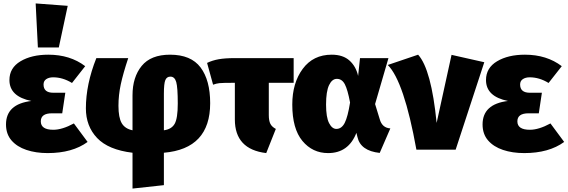

<svg xmlns="http://www.w3.org/2000/svg" viewBox="-20 -873 3311 1120"><path d="M258 20Q189 20 134 1.5Q79 -17 47 -54Q15 -91 15 -147Q15 -266 163 -284Q35 -310 35 -406Q35 -477 99.5 -515.5Q164 -554 262 -554Q389 -554 477 -487L400 -389Q346 -422 290 -422Q266 -422 250 -411.5Q234 -401 234 -380Q234 -332 291 -332H361L343 -212H283Q218 -212 218 -165Q218 -116 291 -116Q343 -116 411 -153L491 -45Q402 20 258 20ZM323 -596H201L188 -853L375 -839Z M753 227V18Q612 1 546.5 -68Q481 -137 481 -241Q481 -381 542 -534H728Q698 -444 684.5 -381Q671 -318 671 -256Q671 -187 690 -154.5Q709 -122 753 -113V-317Q753 -423 806.5 -488.5Q860 -554 972 -554Q1094 -554 1150 -479.5Q1206 -405 1206 -271Q1206 -5 936 18V207ZM936 -113Q981 -119 999 -151Q1017 -183 1017 -269Q1017 -363 1008 -394.5Q999 -426 974 -426Q953 -426 944.5 -406Q936 -386 936 -326Z M1533 20Q1350 -2 1350 -176V-390Q1278 -390 1260 -388Q1242 -386 1223 -379L1188 -506Q1219 -521 1256 -527.5Q1293 -534 1350 -534H1693V-390H1548V-202Q1548 -169 1557 -151Q1566 -133 1589 -121Z M1894 20Q1803 20 1744 -51Q1685 -122 1685 -263Q1685 -389 1746 -471.5Q1807 -554 1915 -554Q1981 -554 2019 -519.5Q2057 -485 2069 -430L2080 -534H2246L2168 -266L2195 -178Q2209 -127 2257 -124L2195 19Q2083 7 2065 -74L2059 -98Q2013 20 1894 20ZM1942 -121Q1973 -121 1991 -156.5Q2009 -192 2022 -275Q2008 -350 1991.5 -381.5Q1975 -413 1945 -413Q1917 -413 1899.5 -376.5Q1882 -340 1882 -263Q1882 -189 1899.5 -155Q1917 -121 1942 -121Z M2638 0H2409Q2337 -399 2242 -494L2419 -554Q2496 -469 2527 -156L2614 -553L2805 -510Z M3038 20Q2969 20 2914 1.5Q2859 -17 2827 -54Q2795 -91 2795 -147Q2795 -266 2943 -284Q2815 -310 2815 -406Q2815 -477 2879.5 -515.5Q2944 -554 3042 -554Q3169 -554 3257 -487L3180 -389Q3126 -422 3070 -422Q3046 -422 3030 -411.5Q3014 -401 3014 -380Q3014 -332 3071 -332H3141L3123 -212H3063Q2998 -212 2998 -165Q2998 -116 3071 -116Q3123 -116 3191 -153L3271 -45Q3182 20 3038 20Z"/></svg>

Font: Trujillo Black
Style: Regular
Weight: 900
Designer: Fira Sans original fonts by bBox Type GmbH, Carrois Corporate GbR, & Edenspiekermann AG / Changes by Cristiano Sobral
Foundry: Fira Sans original fonts by bBox Type GmbH, Carrois Corporate GbR, & Edenspiekermann AG / Changes by Cristiano Sobral
Version: Version 4.301;July 28, 2020;FontCreator 13.0.0.2655 64-bit